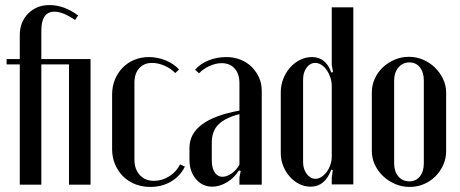

<svg xmlns="http://www.w3.org/2000/svg" viewBox="-20 -728 1814 757"><path d="M58 -495V-590Q58 -641 91 -674.5Q124 -708 175 -708Q233 -708 288 -667L276 -649Q228 -682 195 -682Q143 -682 143 -608V-495H337V0H252V-474H143V0H58V-474H6V-495Z M422 -355Q422 -387 433 -414Q444 -441 463.5 -461Q483 -481 509.5 -492Q536 -503 567 -503Q601 -503 633 -490Q665 -477 686 -454L671 -440Q654 -458 628.5 -469Q603 -480 580 -480Q548 -480 529 -459Q510 -438 510 -402V-99Q510 -61 531 -38Q552 -15 587 -15Q619 -15 647.5 -33Q676 -51 690 -80L709 -71Q690 -33 654 -12Q618 9 573 9Q540 9 512.5 -2Q485 -13 465 -33Q445 -53 433.5 -80.5Q422 -108 422 -140Z M727 -145Q727 -256 924 -292V-400Q924 -437 905 -458Q886 -479 854 -479Q831 -479 805.5 -467.5Q780 -456 765 -439L749 -453Q769 -476 801.5 -489.5Q834 -503 872 -503Q902 -503 927.5 -493Q953 -483 971.5 -465Q990 -447 1001 -423Q1012 -399 1012 -370V0H924V-29L929 -54L922 -56Q904 -27 875 -9.5Q846 8 817 8Q778 8 752.5 -22Q727 -52 727 -98ZM857 -31Q874 -31 893 -44Q912 -57 924 -79V-278Q869 -264 842 -238Q815 -212 815 -165V-95Q815 -66 826.5 -48.5Q838 -31 857 -31Z M1292 -57 1286 -59Q1261 8 1205 8Q1181 8 1160 -2.5Q1139 -13 1122.5 -31.5Q1106 -50 1096.5 -74Q1087 -98 1087 -125V-364Q1087 -392 1097 -417.5Q1107 -443 1124 -462Q1141 -481 1163 -492Q1185 -503 1210 -503Q1265 -503 1286 -442L1293 -444L1288 -472V-699H1373V-1H1288V-28ZM1288 -389Q1288 -406 1282.5 -422.5Q1277 -439 1268 -452Q1259 -465 1247 -472.5Q1235 -480 1223 -480Q1203 -480 1189 -461.5Q1175 -443 1175 -414V-89Q1175 -61 1189.5 -42Q1204 -23 1224 -23Q1236 -23 1247.5 -30.5Q1259 -38 1268 -50Q1277 -62 1282.5 -78Q1288 -94 1288 -111Z M1592 -504Q1622 -504 1648.5 -492.5Q1675 -481 1695 -461.5Q1715 -442 1727 -416.5Q1739 -391 1739 -363V-132Q1739 -103 1727.5 -77.5Q1716 -52 1696.5 -32.5Q1677 -13 1651 -2Q1625 9 1595 9Q1565 9 1538 -2.5Q1511 -14 1490.5 -33.5Q1470 -53 1458 -78.5Q1446 -104 1446 -132V-363Q1446 -392 1457.5 -417.5Q1469 -443 1489 -462Q1509 -481 1535.5 -492.5Q1562 -504 1592 -504ZM1594 -482Q1568 -482 1551 -462Q1534 -442 1534 -411V-84Q1534 -52 1550.5 -32.5Q1567 -13 1594 -13Q1620 -13 1635.5 -32.5Q1651 -52 1651 -84V-411Q1651 -443 1635.5 -462.5Q1620 -482 1594 -482Z"/></svg>

Font: Moniqa SemBd Heading
Style: Regular
Weight: 600
Designer: Rajesh Rajput
Foundry: Rajesh Rajput
Version: Version 1.000